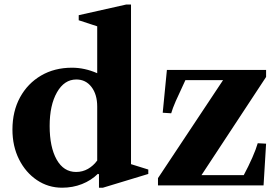

<svg xmlns="http://www.w3.org/2000/svg" viewBox="-20 -842 1272 872"><path d="M262 10.5Q199 10.5 147.8 -24Q96.5 -58.5 66.5 -118.2Q36.5 -178 36.5 -253.5Q36.5 -336.5 71 -399.8Q105.5 -463 166.5 -498.8Q227.5 -534.5 307 -534.5Q364.5 -534.5 421.5 -509.5V-722.5L337.5 -750V-773L553.5 -821.5H575V-96.5L653.5 -72V-52L447.5 10.5H429.5V-50.5L424.5 -52.5Q394 -22.5 352.2 -6Q310.5 10.5 262 10.5ZM325.5 -61Q355 -61 379.5 -75Q404 -89 421.5 -113V-358Q421.5 -413 395.5 -447Q369.5 -481 326.5 -481Q272 -481 238.8 -422.8Q205.5 -364.5 205.5 -270Q205.5 -174 237.2 -117.5Q269 -61 325.5 -61ZM697.5 0V-33L993 -478H822Q793 -416.5 778.2 -382.8Q763.5 -349 757.5 -327.5L719 -330L738 -524.5H1188.5V-492.5L895 -46.5H1087Q1108.5 -86.5 1125.8 -125.8Q1143 -165 1150.5 -191.5L1188.5 -189.5L1177 0Z"/></svg>

Font: Libre Caslon Text
Style: Bold
Weight: 700
Designer: Pablo Impallari, Rodrigo Fuenzalida, Katja Schimmel
Foundry: Pablo Impallari, Rodrigo Fuenzalida
Version: Version 2.000